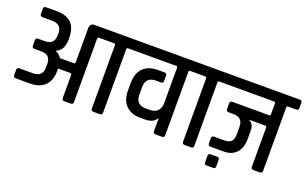

<svg xmlns="http://www.w3.org/2000/svg" viewBox="-82 -996 2321 1458"><g transform="rotate(20 1078.0 -267.0)"><path d="M477 -623H844Q863 -623 863 -605V-562Q863 -543 844 -543H778Q767 -543 767 -531V-19Q767 0 748 0H695Q676 0 676 -19V-531Q676 -543 665 -543H543Q532 -543 532 -531V-19Q532 0 513 0H460Q441 0 441 -19V-205Q441 -217 430 -217H331V-196Q331 -120 288.5 -78.5Q246 -37 169 -37H55Q35 -37 35 -56V-99Q35 -118 55 -118H163Q242 -118 242 -194V-222Q242 -260 223 -278Q204 -296 163 -296H111Q92 -296 92 -316V-358Q92 -378 111 -378H163Q242 -378 242 -453V-467Q242 -506 223 -524.5Q204 -543 163 -543H86Q67 -543 67 -562V-605Q67 -623 86 -623H174Q331 -623 331 -464V-448Q331 -367 271 -339V-335Q302 -324 317 -296H430Q441 -296 441 -308V-585Q441 -602 450.5 -612.5Q460 -623 477 -623Z M1269 -531V-20Q1269 0 1250 0H1197Q1178 0 1178 -20V-121H1174Q1151 -79 1080 -79H1047Q972 -79 929.5 -121Q887 -163 887 -238V-308Q888 -383 929.5 -424.5Q971 -466 1047 -466H1101Q1120 -466 1120 -447V-404Q1120 -385 1101 -385H1061Q979 -385 979 -303V-242Q979 -160 1060 -160H1093Q1136 -160 1157 -184Q1178 -208 1178 -246V-531Q1178 -543 1167 -543H834Q815 -543 815 -562V-605Q815 -623 834 -623H1345Q1365 -623 1365 -605V-562Q1365 -543 1345 -543H1280Q1269 -543 1269 -531Z M1485 0H1432Q1413 0 1413 -19V-531Q1413 -543 1402 -543H1337Q1317 -543 1317 -562V-605Q1317 -623 1337 -623H1580Q1600 -623 1600 -605V-562Q1600 -543 1580 -543H1515Q1504 -543 1504 -531V-19Q1504 0 1485 0Z M1831 -348V-344Q1867 -327 1867 -277V-207Q1867 -135 1830.5 -95Q1794 -55 1728 -55H1622Q1602 -55 1602 -74V-117Q1602 -136 1622 -136H1701Q1744 -136 1760.5 -155Q1777 -174 1777 -214V-271Q1777 -348 1700 -348H1662Q1642 -348 1642 -366V-415Q1642 -432 1661 -432H1958Q1969 -432 1969 -444V-531Q1969 -542 1959 -543H1571Q1552 -543 1552 -562V-605Q1552 -623 1571 -623H2136Q2156 -623 2156 -605V-562Q2156 -543 2136 -543H2071Q2060 -543 2060 -531V-19Q2060 0 2040 0H1988Q1969 0 1969 -19V-336Q1969 -348 1958 -348ZM1714 17V70Q1714 89 1697 89H1642Q1624 89 1624 70V17Q1624 -1 1642 -1H1697Q1714 -1 1714 17Z"/></g></svg>

Font: Rajdhani Semibold
Style: Regular
Weight: 600
Designer: Satya Rajpurohit, Jyotish Sonowal
Foundry: Indian Type Foundry
Version: Version 1.200;PS 1.0;hotconv 1.0.78;makeotf.lib2.5.61930; tt